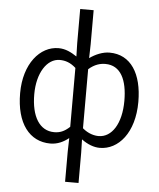

<svg xmlns="http://www.w3.org/2000/svg" viewBox="-65 -851 941 1137"><g transform="rotate(5 405.5 -282.5)"><path d="M365 231H445V52L443 -28C479 -1 517 13 552 13C662 13 756 -94 756 -278C756 -445 688 -554 561 -554C521 -554 478 -536 443 -511L445 -593V-796H365V-593L367 -514C334 -536 300 -554 258 -554C148 -554 54 -444 54 -269C54 -89 134 13 258 13C301 13 337 -5 367 -29L365 52ZM275 -56C188 -56 138 -137 138 -270C138 -396 195 -485 271 -485C304 -485 335 -475 367 -446V-96C335 -66 308 -56 275 -56ZM539 -56C514 -56 478 -64 443 -94V-445C478 -476 512 -485 542 -485C634 -485 673 -401 673 -277C673 -141 617 -56 539 -56Z"/></g></svg>

Font: Noto Sans CJK SC DemiLight
Style: Regular
Weight: 350
Designer: Ryoko NISHIZUKA 西塚涼子 (kana, bopomofo & ideographs); Paul D. Hunt (Latin, Greek & Cyrillic); Sandoll Communications 산돌커뮤니
Foundry: Adobe
Version: Version 2.004;hotconv 1.0.118;makeotfexe 2.5.65603